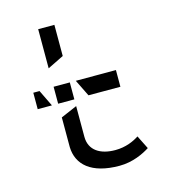

<svg xmlns="http://www.w3.org/2000/svg" viewBox="-93 -707 658 744"><g transform="rotate(-15 236.0 -335.5)"><path d="M128 -278V-159C130 -88 183 -39 296 -39C350 -39 394 -61 419 -77L392 -131C371 -117 338 -102 296 -102C236 -102 193 -128 193 -183V-306ZM250 -334H378V-401H217ZM193 -507V-632H128V-475ZM71 -399H46V-333H103ZM128 -401V-333H193V-401Z"/></g></svg>

Font: Charger Static
Style: 2
Weight: 1000
Designer: Jasper
Foundry: KineticPlasma Fonts/Cannot Into Space Fonts
Version: Version 1.1